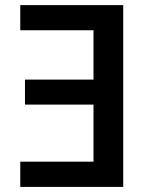

<svg xmlns="http://www.w3.org/2000/svg" viewBox="-20 -734 598 754"><path d="M59.6 0V-99.1H347.2V-323.2H78.1V-421.4H347.2V-615.2H59.6V-713.9H463.9V0Z"/></svg>

Font: Open Sans SemiBold
Style: Regular
Weight: 600
Designer: Monotype Design Team
Foundry: Monotype Imaging Inc.
Version: Version 3.003; ttfautohint (v1.8.4)